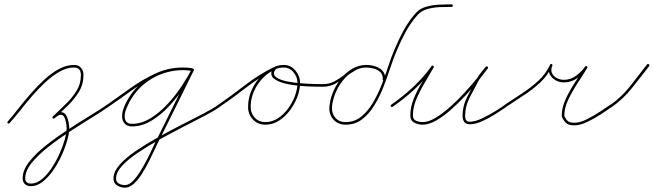

<svg xmlns="http://www.w3.org/2000/svg" viewBox="-20 -567 3030 890"><path d="M16 4Q12 1 16 -4Q38 -29 64.5 -63Q91 -97 121.5 -132Q152 -167 185 -197.5Q218 -228 253 -247Q288 -266 323 -266Q344 -266 355.5 -253Q367 -240 367 -219Q367 -176 345.5 -141Q324 -106 293 -76Q262 -46 233 -19Q229 -15 225 -19Q221 -23 225 -27Q252 -54 282.5 -82.5Q313 -111 334 -144.5Q355 -178 355 -219Q355 -254 323 -254Q290 -254 256.5 -235Q223 -216 190.5 -186Q158 -156 128 -121Q98 -86 72 -53Q46 -20 24 4Q21 8 16 4ZM225 -19Q221 -23 225 -27Q232 -34 241.5 -40.5Q251 -47 262 -47Q278 -47 286 -33.5Q294 -20 297.5 -2.5Q301 15 301 27Q301 50 291.5 84Q282 118 265 155Q248 192 225.5 224Q203 256 177 276Q151 296 124 296Q106 296 95.5 286.5Q85 277 85 259Q85 222 115 183.5Q145 145 192.5 107.5Q240 70 293.5 35Q347 0 396 -30Q445 -60 477 -82Q481 -85 485 -80Q488 -76 483 -72Q453 -51 405 -21.5Q357 8 304 42.5Q251 77 204 114Q157 151 127 188Q97 225 97 259Q97 284 124 284Q149 284 173 264.5Q197 245 218 214Q239 183 255 147.5Q271 112 280 80Q289 48 289 27Q289 19 286.5 4Q284 -11 278.5 -23Q273 -35 262 -35Q254 -35 246.5 -29.5Q239 -24 233 -19Q229 -15 225 -19Z M475 -74Q472 -78 477 -82Q528 -118 584 -158Q640 -198 700 -226Q760 -254 826 -254Q837 -254 847.5 -253Q858 -252 869 -251Q875 -250 874 -244Q873 -238 867 -239Q849 -242 830 -242Q752 -242 685.5 -203.5Q619 -165 581 -96Q573 -81 565.5 -63Q558 -45 558 -28Q558 7 592 7Q636 7 678 -19Q720 -45 757 -85Q794 -125 822.5 -168.5Q851 -212 868 -246Q870 -251 876 -248Q881 -246 878 -240Q840 -163 802 -86Q764 -9 725 69Q725 69 725 69Q725 69 725 69Q725 69 725 69Q725 69 725 69Q715 87 701.5 116.5Q688 146 672 178Q656 210 638 238.5Q620 267 600 285Q580 303 559 303Q539 303 522.5 292.5Q506 282 506 260Q506 230 533.5 198Q561 166 607 134.5Q653 103 707.5 72.5Q762 42 817 14Q872 -14 918.5 -38Q965 -62 993 -82Q997 -85 1001 -80Q1004 -76 999 -72Q973 -53 927.5 -29.5Q882 -6 827.5 22Q773 50 719 80Q665 110 619 141Q573 172 545.5 202Q518 232 518 260Q518 277 531 284Q544 291 559 291Q577 291 595 273Q613 255 630.5 227Q648 199 664 167.5Q680 136 692.5 108Q705 80 715 63Q715 63 715 63Q715 63 715 63Q715 63 715 63Q715 63 715 63Q753 -14 791 -91Q829 -168 868 -246Q870 -251 876 -248Q881 -246 878 -240Q861 -204 831.5 -160Q802 -116 764 -75Q726 -34 682 -7.5Q638 19 592 19Q570 19 558 6Q546 -7 546 -28Q546 -47 553.5 -66.5Q561 -86 570 -102Q610 -173 679 -213.5Q748 -254 830 -254Q850 -254 869 -251Q875 -250 874 -244Q873 -238 867 -239Q857 -240 847 -241Q837 -242 826 -242Q762 -242 702.5 -214Q643 -186 588.5 -146.5Q534 -107 483 -72Q479 -69 475 -74Z M993 -82Q1055 -125 1117 -173Q1179 -221 1248 -255Q1253 -257 1256 -252Q1258 -247 1253 -244Q1204 -221 1173 -173Q1142 -125 1142 -71Q1142 -42 1161 -21.5Q1180 -1 1210 -1Q1241 -1 1268 -18.5Q1295 -36 1315.5 -64Q1336 -92 1347.5 -123.5Q1359 -155 1359 -183Q1359 -209 1341 -231.5Q1323 -254 1295 -254Q1284 -254 1270 -251Q1256 -248 1252 -236Q1245 -218 1263.5 -206.5Q1282 -195 1314 -189Q1346 -183 1380.5 -180.5Q1415 -178 1442 -177.5Q1469 -177 1477 -177Q1483 -177 1483 -171Q1483 -165 1477 -165Q1466 -165 1436.5 -165.5Q1407 -166 1370.5 -169Q1334 -172 1301 -180Q1268 -188 1250 -202.5Q1232 -217 1240 -240Q1246 -257 1263 -261.5Q1280 -266 1295 -266Q1328 -266 1349.5 -240Q1371 -214 1371 -183Q1371 -152 1358.5 -118.5Q1346 -85 1324 -55.5Q1302 -26 1273 -7.5Q1244 11 1210 11Q1175 11 1152.5 -13Q1130 -37 1130 -71Q1130 -129 1163 -180Q1196 -231 1248 -255Q1253 -257 1256 -252Q1258 -247 1253 -244Q1185 -211 1123.5 -163Q1062 -115 999 -72Q994 -69 991 -74Q988 -79 993 -82Z M1477 -177Q1507 -177 1531.5 -190.5Q1556 -204 1578.5 -221.5Q1601 -239 1625 -252.5Q1649 -266 1679 -266Q1679 -266 1679 -266Q1679 -266 1679 -266Q1679 -266 1678.5 -266Q1678 -266 1678 -266Q1699 -266 1719.5 -259.5Q1740 -253 1753.5 -238.5Q1767 -224 1765 -200Q1765 -194 1759 -194Q1753 -195 1754 -201Q1755 -221 1743 -232.5Q1731 -244 1713 -249Q1695 -254 1678 -254Q1645 -254 1617 -236.5Q1589 -219 1567.5 -191.5Q1546 -164 1533.5 -132Q1521 -100 1519 -71Q1517 -41 1534.5 -21Q1552 -1 1582 -1Q1623 -1 1654 -26Q1685 -51 1708.5 -90.5Q1732 -130 1749.5 -175.5Q1767 -221 1781 -263.5Q1795 -306 1808 -336Q1827 -382 1850.5 -425.5Q1874 -469 1907 -506Q1925 -527 1954.5 -535.5Q1984 -544 2016 -545.5Q2048 -547 2073 -547Q2079 -547 2079 -541Q2079 -535 2073 -535Q2050 -535 2019.5 -534Q1989 -533 1961 -525Q1933 -517 1916 -498Q1884 -462 1860.5 -419Q1837 -376 1819 -332Q1805 -300 1790.5 -256Q1776 -212 1758 -165.5Q1740 -119 1715.5 -79Q1691 -39 1658.5 -14Q1626 11 1582 11Q1547 11 1525.5 -13Q1504 -37 1507 -72Q1509 -103 1522.5 -137Q1536 -171 1559 -200.5Q1582 -230 1612.5 -248Q1643 -266 1678 -266Q1699 -266 1719.5 -259.5Q1740 -253 1753.5 -238.5Q1767 -224 1765 -200Q1765 -194 1759 -194Q1753 -195 1754 -201Q1755 -221 1743 -232.5Q1731 -244 1713 -249Q1695 -254 1678 -254Q1678 -254 1678 -254Q1678 -254 1678 -254Q1678 -254 1678 -254Q1678 -254 1678 -254Q1650 -254 1626.5 -240.5Q1603 -227 1580.5 -209.5Q1558 -192 1533 -178.5Q1508 -165 1477 -165Q1471 -165 1471 -171Q1471 -177 1477 -177Z M1792 -74Q1789 -79 1794 -82Q1846 -118 1894.5 -163Q1943 -208 1980 -260Q1983 -265 1988 -262Q1993 -259 1990 -254Q1972 -222 1949.5 -184.5Q1927 -147 1910.5 -108.5Q1894 -70 1894 -32Q1894 -13 1909 -7Q1924 -1 1939 -1Q1966 -1 1998.5 -20.5Q2031 -40 2066 -71Q2101 -102 2133 -137Q2165 -172 2191 -204Q2217 -236 2231 -256Q2234 -261 2239 -258Q2244 -254 2241 -249Q2230 -236 2219 -222.5Q2208 -209 2199 -194Q2199 -194 2199 -194Q2199 -194 2199 -194Q2199 -194 2199 -194Q2199 -194 2199 -194Q2179 -157 2157.5 -115.5Q2136 -74 2136 -30Q2136 -19 2139 -13Q2139 -13 2139 -13Q2139 -13 2139 -13Q2139 -13 2139 -13Q2139 -13 2139 -13Q2143 -6 2147 -4.5Q2151 -3 2159 -3Q2182 -3 2213 -17.5Q2244 -32 2274 -50.5Q2304 -69 2322 -82Q2326 -85 2330 -80Q2333 -76 2328 -72Q2309 -59 2278.5 -39.5Q2248 -20 2216 -5.5Q2184 9 2159 9Q2148 9 2141 6Q2134 3 2129 -7Q2129 -7 2129 -7Q2129 -7 2129 -7Q2129 -7 2129 -7Q2129 -7 2129 -7Q2124 -16 2124 -30Q2124 -76 2146 -118.5Q2168 -161 2189 -200Q2189 -200 2189 -200Q2189 -200 2189 -200Q2189 -200 2189 -200Q2189 -200 2189 -200Q2197 -215 2208.5 -229Q2220 -243 2231 -257Q2235 -261 2240 -258Q2244 -254 2241 -250Q2225 -228 2199 -195Q2173 -162 2140 -126.5Q2107 -91 2071.5 -59.5Q2036 -28 2002 -8.5Q1968 11 1939 11Q1919 11 1900.5 1.5Q1882 -8 1882 -32Q1882 -71 1898.5 -111Q1915 -151 1938 -188.5Q1961 -226 1980 -260Q1983 -265 1988 -262Q1993 -258 1990 -254Q1952 -200 1903 -154.5Q1854 -109 1800 -72Q1795 -69 1792 -74Z M2319 -74Q2316 -78 2321 -82Q2359 -108 2399.5 -134Q2440 -160 2474.5 -191.5Q2509 -223 2530 -267Q2532 -272 2537 -270Q2543 -267 2540 -262Q2532 -243 2538.5 -228.5Q2545 -214 2560.5 -205.5Q2576 -197 2594 -197Q2625 -197 2650.5 -216Q2676 -235 2692 -258Q2695 -263 2700 -260Q2705 -257 2702 -252Q2684 -222 2659 -184Q2634 -146 2615 -107Q2596 -68 2596 -33Q2596 -28 2597 -26Q2597 -26 2597 -26Q2597 -26 2597 -26Q2597 -26 2597 -26Q2597 -26 2597 -26Q2606 -10 2614.5 -4Q2623 2 2643 2Q2668 2 2699 -13.5Q2730 -29 2760 -48.5Q2790 -68 2810 -82Q2814 -85 2818 -80Q2821 -76 2816 -72Q2796 -57 2765 -37Q2734 -17 2701.5 -1.5Q2669 14 2643 14Q2620 14 2608.5 6.5Q2597 -1 2587 -20Q2587 -20 2587 -20Q2587 -20 2587 -20Q2587 -20 2587 -20Q2587 -20 2587 -20Q2584 -25 2584 -33Q2584 -69 2603 -109.5Q2622 -150 2647.5 -188.5Q2673 -227 2692 -258Q2695 -263 2700 -260Q2705 -256 2702 -252Q2684 -225 2656 -205Q2628 -185 2594 -185Q2572 -185 2553.5 -196Q2535 -207 2527 -225.5Q2519 -244 2530 -267Q2532 -272 2537 -270Q2543 -267 2540 -262Q2519 -217 2484 -184.5Q2449 -152 2408 -125.5Q2367 -99 2327 -72Q2323 -69 2319 -74Z M2810 -81Q2861 -117 2901 -167.5Q2941 -218 2979 -268Q2983 -272 2988 -269Q2992 -265 2989 -260Q2950 -210 2909.5 -159Q2869 -108 2816 -71Q2812 -67 2808 -72Q2805 -77 2810 -81Z"/></svg>

Font: FRB American Cursive Guidelines Thin
Style: Italic
Weight: 100
Italic angle: -25°
Version: Version 2.0;Modular Font Editor K font №1